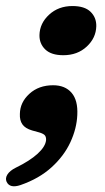

<svg xmlns="http://www.w3.org/2000/svg" viewBox="-60 -446 356 652"><path d="M49 -3Q25.5 -10 16 -23.8Q6.5 -37.5 7.5 -59Q8 -98.5 39.8 -127.5Q71.5 -156.5 120.5 -156.5Q161 -156.5 183 -131Q205 -105.5 202.5 -55.5Q200.5 -9.5 179 37Q157.5 83.5 115.2 122Q73 160.5 9.5 182.5Q-26.5 194.5 -37.5 171.5Q-43 159.5 -34.8 146.5Q-26.5 133.5 -6.5 123.5Q41 100.5 67.8 76Q94.5 51.5 96.5 29.5Q97 17.5 90.8 12Q84.5 6.5 69 2.5ZM155 -258.5Q114 -258.5 93.8 -278Q73.5 -297.5 74 -327Q75 -367 106.8 -396.2Q138.5 -425.5 186 -425.5Q227.5 -425.5 247.5 -406Q267.5 -386.5 267 -357Q266 -317 234.5 -287.8Q203 -258.5 155 -258.5Z"/></svg>

Font: Fraunces 144pt SuperSoft
Style: Bold Italic
Weight: 700
Italic angle: -16°
Version: Version 1.000;[0bf87f6ff]